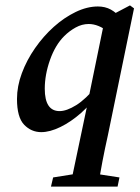

<svg xmlns="http://www.w3.org/2000/svg" viewBox="-20 -478 520 712"><path d="M133 12Q96 12 69.5 -15.5Q43 -43 43 -111Q43 -158 61 -206.5Q79 -255 110 -299.5Q141 -344 179.5 -378.5Q218 -413 260.5 -433.5Q303 -454 343 -454Q370 -454 391 -442.5Q412 -431 434 -406L384 -358Q364 -374 345.5 -381.5Q327 -389 309 -389Q284 -389 260.5 -376Q237 -363 218 -344Q185 -311 165.5 -256Q146 -201 146 -149Q146 -66 201 -66Q227 -66 262.5 -88Q298 -110 339 -160L346 -135Q318 -92 280.5 -59Q243 -26 204 -7Q165 12 133 12ZM169 214 177 180 284 163H313L423 180L416 214ZM477 -447 380 24Q369 73 360 120Q351 167 344 214H240L305 -95L308 -112L369 -409L462 -458Z"/></svg>

Font: Lisu Bosa ExtraBold
Style: Italic
Weight: 800
Italic angle: -19°
Designer: David Morse, Annie Olsen, Victor Gaultney, Frank Grießhammer (Latin)
Foundry: SIL International
Version: Version 2.000